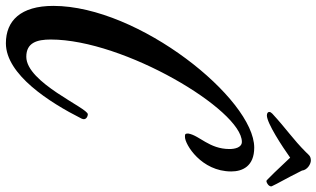

<svg xmlns="http://www.w3.org/2000/svg" viewBox="-262 -752 1101 668"><g transform="rotate(90 289.0 -417.5)"><path d="M92 -43C92 -298 337 -708 448 -708C468 -708 473 -683 473 -665C473 -594 425 -560 419 -521C419 -510 422 -510 431 -510C457 -510 551 -567 551 -671C551 -710 533 -751 468 -751C299 -751 -25 -350 -25 -52C-25 62 27 113 105 113C214 113 311 -39 367 -150C375 -166 359 -172 352 -172C330 -172 242 42 152 42C103 42 92 5 92 -43ZM602 -813C594 -831 577 -859 548 -917C546 -936 525 -948 513 -948C497 -948 493 -940 484 -931C438 -885 403 -863 350 -814C346 -810 344 -807 344 -803C344 -799 348 -795 356 -795C383 -795 465 -849 503 -876C596 -777 583 -794 586 -794C592 -794 603 -802 603 -810C603 -811 602 -812 602 -813Z"/></g></svg>

Font: Mervale Script
Style: Regular
Weight: 400
Designer: Astigmatic (AOETI)
Foundry: Astigmatic (AOETI)
Version: Version 1.000